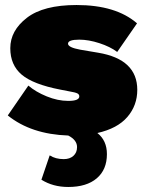

<svg xmlns="http://www.w3.org/2000/svg" viewBox="-20 -530 578 765"><path d="M527 -172Q527 -110 487.5 -64Q448 -18 368 0Q406 30 406 84Q406 146 365.5 180.5Q325 215 252 215Q191 215 145 186L178 89Q201 104 234 104Q258 104 272.5 91Q287 78 287 56Q287 28 252 10Q104 5 11 -70L93 -189Q122 -164 166 -146Q210 -128 252 -128Q296 -128 296 -146Q296 -154 288 -158Q280 -162 256 -166L220 -173Q112 -194 66.5 -232.5Q21 -271 21 -338Q21 -408 87 -459Q153 -510 285 -510Q442 -510 526 -437L447 -323Q419 -344 376 -358Q333 -372 296 -372Q251 -372 251 -356Q251 -341 300 -332L371 -320Q527 -294 527 -172Z"/></svg>

Font: Elaine Sans Black
Style: Regular
Weight: 900
Designer: Wei Huang
Foundry: Wei Huang
Version: Version 2.001;December 24, 2019;FontCreator 12.0.0.2547 64-b